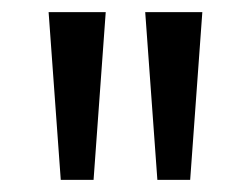

<svg xmlns="http://www.w3.org/2000/svg" viewBox="-20 -725 412 316"><path d="M80 -429 60 -705H154L134 -429ZM239 -429 219 -705H313L293 -429Z"/></svg>

Font: Nunito Sans 10pt SemiCondensed
Style: Regular
Weight: 400
Width: 4
Designer: Vernon Adams
Foundry: Vernon Adams
Version: Version 3.101;gftools[0.9.27]